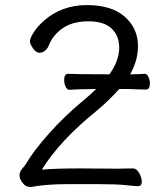

<svg xmlns="http://www.w3.org/2000/svg" viewBox="-20 -733 640 757"><path d="M98 4Q81 4 69 -12Q57 -28 57 -40Q57 -52 62 -60Q67 -68 73 -74.5Q79 -81 83 -88Q112 -138 174 -207.5Q236 -277 310 -338Q337 -360 359 -382L295 -381L254 -379H253Q244 -379 238.5 -391.5Q233 -404 233 -418Q233 -442 249 -442Q285 -440 403 -440H411L417 -448Q450 -498 450 -545Q450 -592 420 -620.5Q390 -649 328.5 -649Q267 -649 227.5 -622Q188 -595 171 -551Q167 -541 157.5 -533Q148 -525 135 -525Q122 -525 110 -542.5Q98 -560 98 -570.5Q98 -581 112 -604Q126 -627 154 -652Q224 -713 322 -713Q420 -713 472 -667Q524 -621 524 -552Q524 -494 493 -440Q527 -440 550 -442H551Q559 -442 565 -430Q571 -418 571 -404Q571 -380 556 -380L513 -381Q502 -382 478 -382H450Q413 -340 362 -297Q214 -177 145 -64Q195 -69 294 -69L440 -68L505 -69Q518 -69 528.5 -51Q539 -33 539 -16Q539 1 524 1Q514 1 476.5 -3Q439 -7 368 -7H245Q164 -7 103 4Z"/></svg>

Font: LXGW WenKai TC
Style: Regular
Weight: 400
Designer: LXGW / Fontworks Inc.
Foundry: LXGW / Fontworks Inc.
Version: Version 1.330